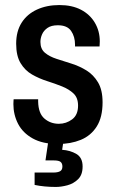

<svg xmlns="http://www.w3.org/2000/svg" viewBox="-20 -558 465 760"><path d="M209 12Q149 12 109.5 -10Q70 -32 51.5 -68Q33 -104 33 -146Q33 -155 33.5 -159.5Q34 -164 34 -165H131V-156Q132 -109 156 -88.5Q180 -68 213 -68Q242 -68 265.5 -85.5Q289 -103 289 -140Q289 -171 271 -188Q253 -205 225.5 -216Q198 -227 166.5 -237Q135 -247 107 -263Q79 -279 61.5 -308Q44 -337 44 -385Q44 -434 65.5 -468Q87 -502 126 -520Q165 -538 215 -538Q265 -538 300.5 -519.5Q336 -501 355.5 -468Q375 -435 375 -394Q375 -388 374.5 -382Q374 -376 374 -374H277V-381Q277 -413 261.5 -435.5Q246 -458 209 -458Q183 -458 168 -447.5Q153 -437 146.5 -422Q140 -407 140 -392Q140 -364 158 -349Q176 -334 204 -325Q232 -316 263.5 -306Q295 -296 322.5 -279Q350 -262 368 -232Q386 -202 386 -153Q386 -94 363 -57.5Q340 -21 300 -4.5Q260 12 209 12ZM201 182Q155 182 117 174V125H191Q208 125 217.5 120Q227 115 227 101Q227 89 220 83Q213 77 193 77H160L173 -11H233L226 35Q258 37 282.5 51.5Q307 66 307 101Q307 134 289 151.5Q271 169 246.5 175.5Q222 182 201 182Z"/></svg>

Font: Archivo Narrow Medium
Style: Regular
Weight: 500
Designer: Hector Gatti
Foundry: Omnibus-Type
Version: Version 3.002